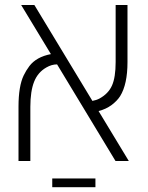

<svg xmlns="http://www.w3.org/2000/svg" viewBox="-20 -650 597 775"><path d="M494.6 -629.9V-399.4Q494.6 -309.6 464.8 -261.7Q452.6 -242.7 430.4 -226.1Q408.2 -209.5 377.9 -201.7L500 0H446.3L210.4 -390.1Q188.5 -390.1 167.5 -377.9Q132.8 -358.4 117.7 -320.1Q102.5 -281.7 102.5 -218.8V0H54.7V-219.2Q54.7 -302.2 75.7 -345.7Q85 -365.2 98.6 -383.3Q127 -420.4 185.5 -431.6L65.4 -629.9H118.7L353 -242.7Q369.1 -245.6 381.8 -252.4Q417.5 -272 432.1 -304.9Q446.8 -337.9 446.8 -399.9V-629.9ZM365.2 105.5H190.9V70.3H365.2Z"/></svg>

Font: Open Sans Hebrew Light
Style: Regular
Weight: 300
Foundry: Ascender Corporation, Yanek Iontef
Version: Version 2.001;PS 002.001;hotconv 1.0.70;makeotf.lib2.5.58329